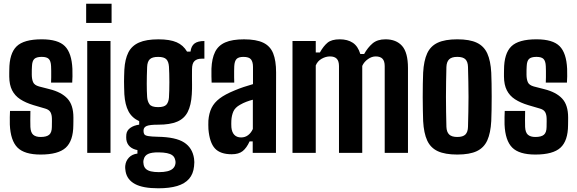

<svg xmlns="http://www.w3.org/2000/svg" viewBox="-20 -820 3096 1030"><path d="M197.9 9.1Q111 9.1 73.7 -28.5Q36.4 -66 32.7 -152Q32.2 -169.5 32.6 -192Q33 -214.6 33.7 -224.9H143.1Q142.5 -197.8 142.5 -175.6Q142.5 -153.3 143 -139.1Q144.4 -109.2 158 -97.2Q171.6 -85.2 197.9 -85.2Q229.9 -85.2 243.9 -97.2Q258 -109.2 258.2 -139.1Q258.4 -152.2 258.4 -157Q258.5 -161.8 258.6 -166.3Q258.6 -170.8 258.5 -183.1Q258.2 -204.8 250.7 -218.2Q243.1 -231.6 223.1 -237.4L159.4 -256.1Q117.6 -268.7 88.7 -287.5Q59.8 -306.3 44.9 -335.7Q30 -365 29.6 -409Q29.5 -418.8 29.6 -427.6Q29.7 -436.5 29.9 -445.5Q30.1 -533.2 69 -571.2Q107.8 -609.1 203.9 -609.1Q291.7 -609.1 328.1 -572.3Q364.6 -535.6 368.4 -451.1Q369.1 -433.7 368.8 -410.7Q368.4 -387.7 367.4 -377H253.9Q254.5 -388.3 254.7 -405.7Q254.9 -423.1 254.7 -439.7Q254.5 -456.3 254 -464.9Q252.8 -492.4 241.9 -503.6Q231.1 -514.9 203.9 -514.9Q175.2 -514.9 163.8 -503.6Q152.5 -492.4 151.5 -464.9Q151 -451.9 150.6 -444.7Q150.3 -437.4 150.5 -419.4Q150.7 -395.2 157.6 -379.2Q164.5 -363.2 189.4 -356.2L246.1 -341.6Q309.5 -325.8 341.6 -291.3Q373.8 -256.9 373.8 -189.5Q373.8 -180.1 373.7 -169.3Q373.6 -158.6 373.4 -148.8Q372.9 -64.5 332.7 -27.7Q292.6 9.1 197.9 9.1Z M442.2 -696.9V-800H578.6V-696.9ZM448 0V-600H572.8V0Z M829.3 190.1Q746.7 190.1 704.3 167.2Q661.9 144.3 653.9 100.4Q652.8 94.6 651.9 85.5Q651 76.4 652.1 67.8Q654.7 43.5 671.6 25.4Q688.5 7.3 717.3 3.8V-14.8Q691.5 -19.7 676.2 -34Q661 -48.2 657.7 -71.1Q657 -77.4 657 -84.1Q657 -90.9 657.7 -98.9Q660.2 -120.5 679.1 -134Q698 -147.5 726.7 -151.3V-170Q688.1 -187.6 669.5 -222.5Q650.8 -257.4 647.1 -314.3Q646.4 -334.9 645.9 -351.4Q645.4 -367.9 645.4 -382.6Q645.4 -397.3 645.9 -412.7Q646.4 -428.2 647.1 -446.3Q650.4 -502.7 668.6 -538.7Q686.8 -574.6 725.8 -591.8Q764.7 -609 829.7 -609Q891.4 -609 927.4 -593.3Q963.4 -577.6 983.3 -543.3H1002Q1005.7 -573.1 1023.4 -586.6Q1041 -600 1076.5 -600V-505.1H1060.5Q1037 -505.1 1023.7 -492.8Q1010.4 -480.5 1010.1 -449.4L1009.9 -412.9Q1010 -399.8 1010 -388.5Q1010 -377.2 1010.2 -366.1Q1010.4 -355 1010.1 -342.5Q1009.9 -330 1008.9 -314.3Q1005.4 -255.4 986.9 -219.3Q968.3 -183.2 930.1 -167.2Q891.8 -151.1 828.6 -151.1Q783.7 -151.3 766.8 -144.1Q750 -136.8 750 -120.2V-116.4Q750.1 -105.5 754.6 -99.2Q759 -92.9 775.2 -90Q791.3 -87.1 826.7 -86.3Q922.7 -84.7 967.6 -55.8Q1012.5 -26.9 1021 30.6Q1022.5 40 1022.5 49.9Q1022.5 59.9 1021 72.5Q1016.8 113.3 994.3 139.3Q971.8 165.2 930.7 177.7Q889.6 190.1 829.3 190.1ZM832.1 103.4Q858.6 103.4 876.9 99Q895.2 94.6 905.9 85.7Q916.6 76.7 919.9 63.5Q922.1 55.8 921.7 49Q921.3 42.2 919.1 35.3Q915.5 21.2 904.7 13.2Q893.9 5.1 875.9 1.5Q858 -2.2 832.5 -2.6Q793.5 -3.2 774.5 5.9Q755.4 14.9 751 35.2Q748.7 42.3 748.9 49.7Q749.1 57.1 750.6 63.5Q753.4 77.5 763 86.4Q772.6 95.2 789.7 99.3Q806.9 103.4 832.1 103.4ZM828.2 -245.3Q861.2 -245.3 872.9 -258.8Q884.6 -272.4 886.4 -296.9Q887.4 -312.2 888 -333.7Q888.6 -355.3 888.6 -378.8Q888.6 -402.4 888 -424.4Q887.4 -446.3 886.4 -462.4Q884.6 -489.5 872.2 -502.2Q859.8 -514.8 828.2 -514.8Q796.7 -514.8 783.5 -502Q770.4 -489.1 769.3 -460.9Q768.3 -436 767.8 -413.4Q767.3 -390.9 767.3 -370.7Q767.3 -350.5 767.8 -332.8Q768.3 -315.2 769.3 -299.9Q771.1 -275.7 782.2 -260.5Q793.2 -245.3 828.2 -245.3Z M1223 7.5Q1161.9 7.5 1133.1 -23.6Q1104.3 -54.7 1098.1 -127.2Q1097.6 -137.4 1097.5 -150.4Q1097.4 -163.4 1097.9 -173.3Q1101 -212.5 1115 -241.1Q1129.1 -269.7 1158.4 -291.9Q1187.6 -314 1236.6 -334Q1261.9 -344.8 1286.4 -353Q1311 -361.1 1337.2 -368.7V-460.9Q1337.2 -487.6 1326.6 -501.2Q1316 -514.8 1285.6 -514.8Q1259.9 -514.8 1249.1 -503.6Q1238.2 -492.4 1236.7 -464.9Q1236.2 -456.5 1236 -439.6Q1235.7 -422.7 1236 -405.2Q1236.2 -387.7 1236.7 -377H1115.3Q1114.8 -386.8 1114.3 -410.2Q1113.8 -433.6 1114.3 -451.2Q1116.5 -506.3 1133.7 -541.2Q1150.9 -576.1 1188.4 -592.5Q1225.9 -609 1289.1 -609Q1354.9 -609 1392.4 -590.8Q1429.9 -572.7 1445.5 -533.6Q1461.1 -494.5 1461.1 -431.9L1460.4 0H1335.7V-61.6H1319Q1303.2 -26.5 1282 -9.5Q1260.8 7.5 1223 7.5ZM1273.6 -82.7Q1294.9 -82.7 1310.9 -94.9Q1326.9 -107 1336.4 -128.1V-285.1Q1318.7 -280.5 1301.5 -274Q1284.3 -267.5 1268.1 -258.1Q1241.3 -243.4 1231.9 -221.9Q1222.6 -200.4 1221.1 -173.3Q1220.7 -163.9 1220.7 -154.9Q1220.8 -145.9 1221.3 -136.9Q1223.8 -110.6 1237.1 -96.6Q1250.3 -82.7 1273.6 -82.7Z M1549.1 0V-600H1673.9V-538.5H1696.1Q1715.3 -572.9 1737.2 -591Q1759.1 -609.1 1802.6 -609.1Q1844.7 -609.1 1872.6 -590.6Q1900.4 -572.2 1912.9 -530.4H1933.5Q1952.7 -564.9 1978.5 -587Q2004.4 -609.1 2047.9 -609.1Q2105.7 -609.1 2137.1 -573.6Q2168.5 -538.1 2168.6 -455.2V0H2043.8V-465.6Q2043.7 -492.5 2031.8 -504.9Q2019.9 -517.3 1995.4 -517.3Q1974.2 -517.3 1953.8 -502.8Q1933.3 -488.4 1923.3 -466.5V0H1798.5V-465.6Q1798.4 -492.5 1786.5 -504.9Q1774.6 -517.3 1750.1 -517.3Q1727.6 -517.3 1705.4 -504.7Q1683.2 -492.1 1673.9 -468.9V0Z M2433.1 9.1Q2367.8 9.1 2328.8 -8.8Q2289.8 -26.8 2271.7 -66.3Q2253.5 -105.8 2250 -170.5Q2249.2 -194.6 2248.5 -228.2Q2247.7 -261.8 2247.7 -298.8Q2247.7 -335.8 2248.3 -370.3Q2248.9 -404.8 2250 -430.2Q2253.5 -494.2 2271.5 -533.5Q2289.5 -572.9 2328.4 -591Q2367.4 -609.1 2433.1 -609.1Q2499.4 -609.1 2537.9 -590.8Q2576.4 -572.5 2594.2 -533.1Q2612 -493.8 2615.4 -430.2Q2616.5 -406 2617.1 -372.3Q2617.7 -338.5 2617.7 -301.5Q2617.7 -264.6 2617.1 -230.4Q2616.5 -196.2 2615.4 -170.5Q2612 -106.7 2594.2 -67.1Q2576.4 -27.5 2537.9 -9.2Q2499.4 9.1 2433.1 9.1ZM2433.1 -85.2Q2463.8 -85.2 2476.9 -98.6Q2490 -112.1 2490.6 -139.8Q2491.7 -180 2492.5 -220Q2493.4 -260.1 2493.4 -300.4Q2493.4 -340.7 2492.5 -380.7Q2491.7 -420.7 2490.6 -460.8Q2490 -488.3 2477 -501.6Q2464.1 -514.9 2433.1 -514.9Q2403 -514.9 2389.4 -501.6Q2375.8 -488.3 2374.8 -460.8Q2373.7 -420.7 2373.1 -380.5Q2372.4 -340.3 2372.4 -300.1Q2372.4 -259.9 2373.1 -219.7Q2373.7 -179.5 2374.8 -139.8Q2375.8 -112.1 2389.5 -98.6Q2403.2 -85.2 2433.1 -85.2Z M2851.9 9.1Q2765 9.1 2727.7 -28.5Q2690.4 -66 2686.7 -152Q2686.2 -169.5 2686.6 -192Q2687 -214.6 2687.7 -224.9H2797.1Q2796.5 -197.8 2796.5 -175.6Q2796.5 -153.3 2797 -139.1Q2798.4 -109.2 2812 -97.2Q2825.6 -85.2 2851.9 -85.2Q2883.9 -85.2 2897.9 -97.2Q2912 -109.2 2912.2 -139.1Q2912.4 -152.2 2912.4 -157Q2912.5 -161.8 2912.6 -166.3Q2912.6 -170.8 2912.5 -183.1Q2912.2 -204.8 2904.7 -218.2Q2897.1 -231.6 2877.1 -237.4L2813.4 -256.1Q2771.6 -268.7 2742.7 -287.5Q2713.8 -306.3 2698.9 -335.7Q2684 -365 2683.6 -409Q2683.5 -418.8 2683.6 -427.6Q2683.7 -436.5 2683.9 -445.5Q2684.1 -533.2 2723 -571.2Q2761.8 -609.1 2857.9 -609.1Q2945.7 -609.1 2982.1 -572.3Q3018.6 -535.6 3022.4 -451.1Q3023.1 -433.7 3022.8 -410.7Q3022.4 -387.7 3021.4 -377H2907.9Q2908.5 -388.3 2908.7 -405.7Q2908.9 -423.1 2908.7 -439.7Q2908.5 -456.3 2908 -464.9Q2906.8 -492.4 2895.9 -503.6Q2885.1 -514.9 2857.9 -514.9Q2829.2 -514.9 2817.8 -503.6Q2806.5 -492.4 2805.5 -464.9Q2805 -451.9 2804.6 -444.7Q2804.3 -437.4 2804.5 -419.4Q2804.7 -395.2 2811.6 -379.2Q2818.5 -363.2 2843.4 -356.2L2900.1 -341.6Q2963.5 -325.8 2995.6 -291.3Q3027.8 -256.9 3027.8 -189.5Q3027.8 -180.1 3027.7 -169.3Q3027.6 -158.6 3027.4 -148.8Q3026.9 -64.5 2986.7 -27.7Q2946.6 9.1 2851.9 9.1Z"/></svg>

Font: Big Shoulders Thin
Style: Regular
Weight: 100
Designer: Patric King
Foundry: XO Type Co
Version: Version 2.002